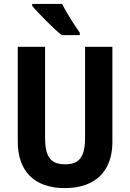

<svg xmlns="http://www.w3.org/2000/svg" viewBox="-20 -954 667 984"><path d="M298 -934H145V-924C174 -888 256 -806 296 -774H389V-786C365 -820 319 -891 298 -934ZM556 -226V-714H416V-249C416 -146 384 -112 314 -112C246 -112 211 -142 211 -248V-714H71V-228C71 -77 156 10 312 10C473 10 556 -81 556 -226Z"/></svg>

Font: Noto Sans Telugu Condensed
Style: Bold
Weight: 700
Width: 3
Designer: Jelle Bosma - Monotype Design Team
Foundry: Monotype Imaging Inc.
Version: Version 2.005